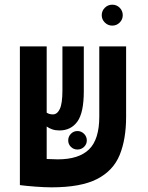

<svg xmlns="http://www.w3.org/2000/svg" viewBox="-20 -782 626 811"><path d="M197.8 9.3Q168 9.3 129.4 6.3Q90.8 3.4 64.9 0V-0.5H64V-585.9H177.2V-306.2Q187.5 -298.8 203.6 -298.8Q221.7 -298.8 232.7 -321.8Q243.7 -344.7 243.7 -400.9V-585.9H334V-397Q334 -306.2 306.9 -268.6Q279.8 -231 231 -231Q213.9 -231 200.7 -235.6Q187.5 -240.2 177.2 -247.6V-110.4Q207.5 -108.9 224.1 -108.9Q313 -108.9 356.2 -151.1Q399.4 -193.4 399.4 -289.6V-585.9H512.7V-289.1Q512.7 -193.8 485.4 -127.2Q458 -60.5 389.6 -25.6Q321.3 9.3 197.8 9.3ZM454.1 -673.8Q436 -673.8 422.9 -686.8Q409.7 -699.7 409.7 -717.8Q409.7 -736.3 422.9 -749.3Q436 -762.2 454.1 -762.2Q472.7 -762.2 485.6 -749.3Q498.5 -736.3 498.5 -717.8Q498.5 -699.7 485.6 -686.8Q472.7 -673.8 454.1 -673.8ZM307.1 -150.4Q291 -150.4 279.5 -161.6Q268.1 -172.9 268.1 -189Q268.1 -205.1 279.5 -216.8Q291 -228.5 307.1 -228.5Q323.2 -228.5 335 -216.8Q346.7 -205.1 346.7 -189Q346.7 -172.9 335 -161.6Q323.2 -150.4 307.1 -150.4Z"/></svg>

Font: Cascadia Code SemiBold
Style: Regular
Weight: 600
Monospace: yes
Designer: Aaron Bell
Foundry: Saja Typeworks
Version: Version 2404.023; ttfautohint (v1.8.4)